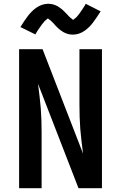

<svg xmlns="http://www.w3.org/2000/svg" viewBox="-20 -995 640 1015"><path d="M200 0H81V-735H205L419 -183Q415 -216 411 -248Q407 -280 404.5 -312Q402 -344 401 -376.5Q400 -409 400 -441V-735H519V0H395L181 -552Q185 -519 189 -487Q193 -455 195.5 -423Q198 -391 199 -358.5Q200 -326 200 -294ZM366 -812Q361 -812 355.5 -812.5Q350 -813 345 -814Q340 -815 335.5 -816.5Q331 -818 326 -820Q321 -822 316.5 -824.5Q312 -827 308.5 -829.5Q305 -832 300 -835.5Q295 -839 291 -842.5Q287 -846 283.5 -849.5Q280 -853 276.5 -856.5Q273 -860 270 -863.5Q267 -867 263 -871.5Q259 -876 255 -879.5Q251 -883 247.5 -886.5Q244 -890 239 -893Q234 -896 234 -898L231 -896Q228 -893 225 -891Q222 -889 219 -886Q216 -883 214.5 -881.5Q213 -880 211.5 -878Q210 -876 208.5 -874Q207 -872 205 -870Q203 -868 201.5 -865.5Q200 -863 198 -860.5Q196 -858 194 -855Q192 -852 190 -849Q188 -846 185.5 -843Q183 -840 181 -836.5Q179 -833 176.5 -829Q174 -825 171.5 -821Q169 -817 167 -813L88 -852Q99 -870 109 -885Q119 -900 128.5 -912Q138 -924 148.5 -934.5Q159 -945 172.5 -954.5Q186 -964 202 -969.5Q218 -975 234 -975Q239 -975 244.5 -974.5Q250 -974 255 -973Q260 -972 264.5 -970.5Q269 -969 274 -967Q279 -965 283.5 -962.5Q288 -960 291.5 -957.5Q295 -955 300 -951.5Q305 -948 309 -944.5Q313 -941 316.5 -937.5Q320 -934 323.5 -930.5Q327 -927 330 -924Q333 -921 337 -916.5Q341 -912 345 -908Q349 -904 352.5 -901Q356 -898 361 -894.5Q366 -891 366 -890L369 -892Q372 -894 375 -896.5Q378 -899 381 -901.5Q384 -904 385.5 -905.5Q387 -907 388.5 -909Q390 -911 391.5 -913Q393 -915 395 -917Q397 -919 398.5 -921.5Q400 -924 402 -926.5Q404 -929 406 -932Q408 -935 410 -938Q412 -941 414.5 -944.5Q417 -948 419 -951.5Q421 -955 423.5 -958.5Q426 -962 428.5 -966Q431 -970 433 -975L512 -935Q501 -918 491 -903Q481 -888 471.5 -875.5Q462 -863 451.5 -852.5Q441 -842 427.5 -832.5Q414 -823 398 -817.5Q382 -812 366 -812Z"/></svg>

Font: R Plex Mono
Style: Bold
Weight: 700
Monospace: yes
Designer: Belleve Invis
Foundry: Belleve Invis
Version: Version 31.8.0